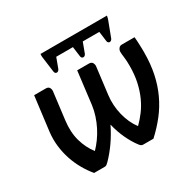

<svg xmlns="http://www.w3.org/2000/svg" viewBox="-149 -843 1023 1006"><g transform="rotate(-30 362.5 -340.0)"><path d="M45.5 0ZM145 0Q120.5 -29.5 100.8 -64.2Q81 -99 68.2 -137.5Q55.5 -176 50.5 -217.5Q45.5 -259 50.5 -302.5L76.5 -510H146.5Q162.5 -510 168 -500.2Q173.5 -490.5 172.5 -479L152 -314Q143.5 -246 158.8 -192.2Q174 -138.5 206 -97.5Q225 -117 242.8 -141.5Q260.5 -166 274.8 -194Q289 -222 299 -252.5Q309 -283 313 -314L337 -510H407.5Q423 -510 428.8 -500.2Q434.5 -490.5 433.5 -479L413.5 -317.5Q409.5 -287 411.5 -256.8Q413.5 -226.5 420.5 -198.2Q427.5 -170 439.2 -144.2Q451 -118.5 467 -97.5Q490.5 -120.5 512.2 -149.2Q534 -178 550.5 -214Q567 -250 577 -294.5Q587 -339 587 -393.5Q587 -425.5 584 -447.2Q581 -469 581 -480Q581 -491.5 588 -500.8Q595 -510 606.5 -510H684Q685 -500 685.8 -487.8Q686.5 -475.5 687 -463Q687.5 -450.5 687.8 -438.8Q688 -427 688 -419Q688 -347 675.5 -287.8Q663 -228.5 639.2 -177.8Q615.5 -127 581.5 -83.5Q547.5 -40 504 0H443Q434.5 0 430 -3.5Q425.5 -7 420 -14Q397 -44 377.2 -86Q357.5 -128 346 -176.5Q322.5 -128 292.8 -86Q263 -44 232.5 -13.5Q225 -6.5 220.8 -3.2Q216.5 0 208 0ZM615.5 -680.5Q614.5 -674 613.2 -669.8Q612 -665.5 610.5 -660L575 -566Q572.5 -559.5 568 -556.2Q563.5 -553 559 -553Q554.5 -553 550.8 -556.2Q547 -559.5 546 -566L538 -626.5H438L415.5 -566Q413 -559.5 408.5 -556.2Q404 -553 399.5 -553Q395 -553 391.2 -556.2Q387.5 -559.5 386.5 -566L378.5 -626.5H277.5L255 -566Q252.5 -559.5 248 -556.2Q243.5 -553 239 -553Q234.5 -553 230.8 -556.2Q227 -559.5 226 -566L213.5 -659.5Q213 -664.5 212.8 -669.2Q212.5 -674 213.5 -680.5Z"/></g></svg>

Font: Lato Semibold
Style: Italic
Weight: 600
Italic angle: -7°
Designer: Lukasz Dziedzic
Foundry: tyPoland Lukasz Dziedzic
Version: Version 2.006; 2014-01-15